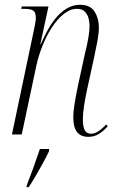

<svg xmlns="http://www.w3.org/2000/svg" viewBox="-20 -563 493 804"><path d="M350 10Q287 10 287 -70Q287 -97 292.5 -130Q298 -163 306 -202L336 -340Q339 -351 343.5 -371.5Q348 -392 351.5 -414.5Q355 -437 355 -455Q355 -469 351 -485.5Q347 -502 335.5 -514Q324 -526 302 -526Q274 -526 247 -504.5Q220 -483 197.5 -448.5Q175 -414 158 -371.5Q141 -329 132 -287L71 0H30L123 -442Q126 -457 128 -468.5Q130 -480 130 -489Q130 -510 120 -518Q110 -526 81 -526H69L71 -536H183L149 -378H151Q189 -466 229.5 -504.5Q270 -543 315 -543Q358 -543 376 -514.5Q394 -486 394 -449Q394 -424 388 -391.5Q382 -359 375 -327L344 -185Q337 -152 332 -120.5Q327 -89 327 -62Q327 -34 334.5 -18.5Q342 -3 362 -3Q374 -3 389 -11.5Q404 -20 425 -42L431 -34Q409 -10 390.5 0Q372 10 350 10ZM92 213Q105 180 120 138.5Q135 97 147 61H186L185 71Q175 92 160 119.5Q145 147 129 174.5Q113 202 100 221H91Z"/></svg>

Font: Noto Serif Display Condensed ExtraLight
Style: Italic
Weight: 200
Width: 3
Italic angle: -12°
Designer: Monotype Design Team
Foundry: Monotype Imaging Inc.
Version: Version 2.009